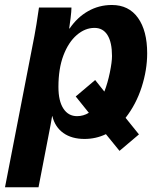

<svg xmlns="http://www.w3.org/2000/svg" viewBox="-40 -559 660 786"><path d="M252.4 -528.3V-524.4Q252.4 -513.7 249 -484.9Q245.6 -456.1 243.2 -442.4H245.1Q276.4 -488.3 320.8 -513.4Q365.2 -538.6 418 -538.6Q487.3 -538.6 524.9 -485.8Q562.5 -433.1 562.5 -340.8Q562.5 -272.5 539.8 -202.1Q517.1 -131.8 474.1 -76.7L528.8 -8.8L449.2 58.6L393.6 -9.8Q352.5 9.8 306.2 9.8Q253.4 9.8 219.2 -14.6Q185.1 -39.1 174.3 -83.5H173.3L167 -47.4L117.7 207.5H-19.5L101.1 -413.1Q108.4 -450.7 119.6 -528.3ZM199.2 -203.1Q199.2 -145.5 219.5 -114.5Q239.7 -83.5 275.4 -83.5Q301.3 -83.5 323.7 -97.2L270 -164.1L349.6 -231.4L387.2 -184.1Q400.9 -219.2 409.7 -262.2Q418.5 -305.2 418.5 -329.6Q418.5 -385.7 400.1 -415.3Q381.8 -444.8 346.7 -444.8Q308.1 -444.8 274.2 -415.5Q240.2 -386.2 219.7 -332.3Q199.2 -278.3 199.2 -203.1Z"/></svg>

Font: Cousine
Style: Bold Italic
Weight: 700
Italic angle: -12°
Monospace: yes
Designer: Steve Matteson
Foundry: Ascender Corporation
Version: Version 1.20